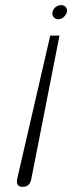

<svg xmlns="http://www.w3.org/2000/svg" viewBox="-20 -729 281 749"><path d="M102 -30 212 -590H176L47 -31Q44 -16 49.5 -8Q55 0 68 0Q82 0 90.5 -7.5Q99 -15 102 -30ZM241 -682Q243 -694 236.5 -701.5Q230 -709 219 -709Q207 -709 197 -701.5Q187 -694 185 -682Q182 -671 189 -662.5Q196 -654 207 -654Q219 -654 228.5 -662.5Q238 -671 241 -682Z"/></svg>

Font: Advent Pro Light
Style: Italic
Weight: 300
Italic angle: -12°
Version: Version 3.000